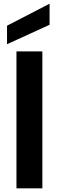

<svg xmlns="http://www.w3.org/2000/svg" viewBox="-20 -1018 318 1038"><path d="M209 -740V0H69V-740ZM248 -884 18 -779V-879L248 -998Z"/></svg>

Font: MSTAGE SemiBold
Style: Regular
Weight: 600
Designer: Ninad Kale (Devanagari), Jonny Pinhorn (Latin)
Foundry: Indian Type Foundry
Version: 4.004